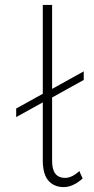

<svg xmlns="http://www.w3.org/2000/svg" viewBox="-20 -762 384 783"><path d="M239.5 1Q202 1 179 -23.5Q156 -48 154.5 -102V-344.5L46 -284.5V-319.5L154.5 -379.5V-742H192.5V-399.5L321.5 -471V-436L192.5 -364.5V-105Q192.5 -36.5 245.5 -36.5Q273.5 -36.5 303.5 -64.5L317 -34Q277.5 1 239.5 1Z"/></svg>

Font: Argentum Novus ExtraLight
Style: Regular
Weight: 250
Designer: Julieta Ulanovsky (font) & Cristiano Sobral (main changes)
Foundry: Julieta Ulanovsky (font) & Cristiano Sobral (main changes)
Version: Version 3.00;November 27, 2020;FontCreator 13.0.0.2655 64-bi